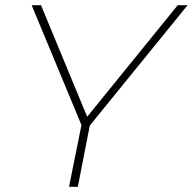

<svg xmlns="http://www.w3.org/2000/svg" viewBox="-20 -720 743 740"><path d="M246 0 294 -238 102 -700H138L316 -270L665 -700H703L326 -236L280 0Z"/></svg>

Font: Montserrat Thin ExtraLight
Style: Italic
Weight: 250
Italic angle: -11.3°
Version: Version 9.000